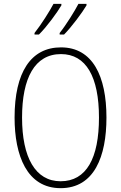

<svg xmlns="http://www.w3.org/2000/svg" viewBox="-20 -971 631 1001"><path d="M431 -943V-951H389C370 -914 324 -840 291 -799V-791H314C353 -830 410 -907 431 -943ZM300 -943V-951H259C239 -913 195 -843 160 -799V-791H183C224 -831 279 -907 300 -943ZM535 -358C535 -574 463 -724 298 -724C141 -724 56 -594 56 -358C56 -161 120 10 296 10C472 10 535 -156 535 -358ZM95 -358C95 -564 161 -689 298 -689C429 -689 496 -570 496 -358C496 -147 431 -26 296 -26C164 -26 95 -151 95 -358Z"/></svg>

Font: Noto Sans Hebrew Condensed ExtraLight
Style: Regular
Weight: 200
Width: 3
Designer: Monotype Design Team
Foundry: Monotype Imaging Inc.
Version: Version 2.004